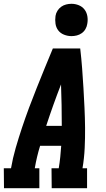

<svg xmlns="http://www.w3.org/2000/svg" viewBox="-35 -990 555 1010"><path d="M-14 0 -15 -105H23Q32 -158 47.5 -211.5Q63 -265 80.5 -317.5Q98 -370 117.5 -422.5Q137 -475 158 -527Q179 -579 200 -631Q221 -683 243 -735H387Q393 -683 397 -631Q401 -579 404 -527Q407 -475 409.5 -422.5Q412 -370 412.5 -317.5Q413 -265 410.5 -211.5Q408 -158 399 -105H423V0H237L236 -105H274Q279 -135 282 -164Q285 -193 287 -223H176Q167 -194 160 -164.5Q153 -135 148 -105H172V0ZM208 -328H290Q290 -383 289 -437.5Q288 -492 286 -546Q265 -492 245.5 -437.5Q226 -383 208 -328ZM341 -800Q321 -800 302 -807.5Q283 -815 271.5 -830Q260 -845 257 -865Q254 -885 257 -906Q259 -920 267 -933Q275 -946 287 -954.5Q299 -963 313 -966.5Q327 -970 341 -970Q361 -970 379.5 -962.5Q398 -955 409.5 -940Q421 -925 424.5 -905Q428 -885 424 -864Q422 -850 414.5 -837Q407 -824 395 -815.5Q383 -807 369 -803.5Q355 -800 341 -800Z"/></svg>

Font: Iosevka Curly Slab Extrabold
Style: Italic
Weight: 800
Italic angle: -9°
Monospace: yes
Designer: Belleve Invis
Foundry: Belleve Invis
Version: Version 22.1.2; ttfautohint (v1.8.4)